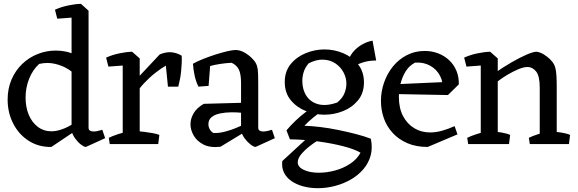

<svg xmlns="http://www.w3.org/2000/svg" viewBox="-20 -755 3027 1006"><path d="M249 15Q182 16 130 -17.5Q78 -51 49 -108Q20 -165 20 -233Q20 -291 40.5 -338.5Q61 -386 96.5 -420Q132 -454 177.5 -472Q223 -490 272 -490Q330 -490 372.5 -468Q415 -446 431 -417L388 -344Q372 -370 340.5 -390.5Q309 -411 268.5 -420.5Q228 -430 185 -420Q151 -389 132.5 -342Q114 -295 114 -244Q114 -194 130.5 -154Q147 -114 178 -90.5Q209 -67 250 -67Q282 -67 321.5 -84Q361 -101 407 -138L404 -89ZM430 15Q419 14 403 1.5Q387 -11 373.5 -30Q360 -49 355 -68V-82V-698L404 -735L444 -699V-86Q444 -75 451.5 -70.5Q459 -66 470 -66Q481 -66 493.5 -69Q506 -72 516 -75L531 -31ZM280 -657 268 -704Q298 -718 335.5 -726Q373 -734 404 -735L417 -710L373 -664Z M623 0V-447L672 -484L712 -449V0ZM683 -248 663 -306 817 -470Q851 -484 879.5 -481Q908 -478 932 -463Q933 -444 932 -423.5Q931 -403 929 -382Q927 -361 923 -340.5Q919 -320 914 -301H860L849 -411Q824 -397 793.5 -373Q763 -349 733.5 -317.5Q704 -286 683 -248ZM548 -406 536 -453Q566 -467 603.5 -475Q641 -483 672 -484L685 -459L641 -413ZM555 0 550 -33Q568 -42 598.5 -52Q629 -62 648 -67L634 0ZM696 0 697 -67Q714 -67 737.5 -64Q761 -61 782.5 -57Q804 -53 815 -48L809 0Z M1319 15Q1308 14 1292 1.5Q1276 -11 1262 -30Q1248 -49 1243 -68V-82V-319Q1243 -366 1232 -389.5Q1221 -413 1194 -426Q1166 -425 1133.5 -420Q1101 -415 1081 -409L1073 -305L1020 -301Q1007 -326 1000 -358Q993 -390 991 -421Q1014 -434 1045.5 -446.5Q1077 -459 1110 -469.5Q1143 -480 1171 -486.5Q1199 -493 1214 -493Q1236 -493 1257.5 -481.5Q1279 -470 1296.5 -453.5Q1314 -437 1321 -423Q1328 -410 1330.5 -391Q1333 -372 1333 -319V-86Q1333 -75 1340.5 -70.5Q1348 -66 1359 -66Q1370 -66 1382.5 -69Q1395 -72 1405 -75L1420 -31ZM1135 14Q1080 20 1045.5 2Q1011 -16 994.5 -45.5Q978 -75 978 -104Q978 -133 994.5 -161.5Q1011 -190 1048 -211L1268 -217L1264 -163L1248 -164Q1220 -167 1189.5 -166.5Q1159 -166 1132.5 -160.5Q1106 -155 1089 -141.5Q1072 -128 1072 -104Q1072 -91 1078.5 -78.5Q1085 -66 1098 -58Q1127 -57 1158 -65Q1189 -73 1215.5 -84Q1242 -95 1257 -102V-60Z M1645 231Q1606 231 1571 222Q1536 213 1509 195Q1482 177 1468.5 150.5Q1455 124 1459 89L1612 -52L1695 -49Q1658 -29 1622.5 -4Q1587 21 1563.5 47Q1540 73 1540 95Q1540 120 1571.5 135Q1603 150 1651 150Q1692 150 1735 138.5Q1778 127 1814 103.5Q1850 80 1869 45Q1839 27 1779.5 11.5Q1720 -4 1646.5 -14Q1573 -24 1499 -25L1481 -72Q1501 -96 1527.5 -121.5Q1554 -147 1582 -168Q1610 -189 1632 -199L1680 -183Q1652 -164 1622.5 -140Q1593 -116 1575 -96Q1611 -95 1657.5 -89.5Q1704 -84 1752.5 -74Q1801 -64 1845.5 -52.5Q1890 -41 1923 -28Q1933 20 1922 60Q1911 100 1883.5 132Q1856 164 1817.5 186Q1779 208 1734.5 219.5Q1690 231 1645 231ZM1680 -154Q1631 -154 1583 -173Q1535 -192 1503.5 -230Q1472 -268 1472 -325Q1472 -381 1503 -419Q1534 -457 1582 -476.5Q1630 -496 1680 -496Q1732 -496 1779 -476Q1826 -456 1856.5 -417.5Q1887 -379 1887 -323Q1887 -267 1855.5 -229Q1824 -191 1776.5 -172.5Q1729 -154 1680 -154ZM1747 -218Q1775 -241 1785 -267Q1795 -293 1795 -316Q1795 -348 1779.5 -376.5Q1764 -405 1737 -423Q1710 -441 1674 -442.5Q1638 -444 1597 -423Q1578 -400 1571 -377Q1564 -354 1564 -331Q1564 -285 1586 -252Q1608 -219 1649 -208.5Q1690 -198 1747 -218ZM1795 -386Q1796 -419 1807.5 -445.5Q1819 -472 1838 -491.5Q1857 -511 1881 -524Q1905 -537 1932 -542L1951 -438Q1875 -438 1819 -396Z M2221 15Q2160 15 2114 -5Q2068 -25 2037 -59Q2006 -93 1991 -136Q1976 -179 1976 -226Q1976 -276 1992.5 -323Q2009 -370 2039 -407Q2069 -444 2111.5 -466Q2154 -488 2205 -488Q2244 -488 2277 -475Q2310 -462 2334.5 -438.5Q2359 -415 2372 -383Q2385 -351 2384 -313L2299 -278Q2304 -322 2286 -357Q2268 -392 2233.5 -411Q2199 -430 2155 -427Q2124 -411 2105.5 -381Q2087 -351 2078.5 -316Q2070 -281 2070 -247Q2070 -188 2092 -146.5Q2114 -105 2151 -83Q2188 -61 2234 -61Q2264 -61 2296 -70Q2328 -79 2362 -94L2377 -51ZM2327 -257 2062 -262V-314L2373 -328L2384 -313Z M2499 0V-447L2548 -484L2588 -449V0ZM2808 0V-296Q2808 -357 2789 -380.5Q2770 -404 2744 -404Q2724 -404 2696.5 -392.5Q2669 -381 2640 -364Q2611 -347 2587 -328L2569 -370Q2616 -403 2660.5 -428.5Q2705 -454 2739.5 -469Q2774 -484 2792 -484Q2811 -481 2829 -470Q2847 -459 2861.5 -445Q2876 -431 2883 -417Q2888 -408 2891 -394Q2894 -380 2895.5 -357.5Q2897 -335 2897 -300V0ZM2424 -406 2412 -453Q2442 -467 2479.5 -475Q2517 -483 2548 -484L2561 -459L2517 -413ZM2433 0 2428 -33Q2446 -42 2476.5 -52Q2507 -62 2526 -67L2512 0ZM2554 0 2555 -67Q2581 -65 2608.5 -60.5Q2636 -56 2653 -48L2647 0ZM2756 0 2751 -33Q2769 -42 2799.5 -52Q2830 -62 2849 -67L2835 0ZM2864 0 2865 -67Q2891 -65 2920.5 -60.5Q2950 -56 2967 -48L2961 0Z"/></svg>

Font: Eczar
Style: Regular
Weight: 400
Designer: Vaibhav Singh
Foundry: Rosetta Type Foundry
Version: Version 2.000